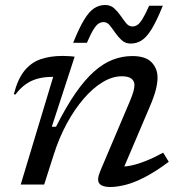

<svg xmlns="http://www.w3.org/2000/svg" viewBox="-20 -739 722 769"><path d="M41.5 -360 35.5 -362Q51 -422.5 78 -455.8Q105 -489 143.2 -502Q181.5 -515 230.5 -515Q238.5 -515 246.2 -514.5Q254 -514 262.2 -513.8Q270.5 -513.5 279 -512L187.5 -231.5H204.5Q244.5 -311 282 -365.2Q319.5 -419.5 356.8 -452.5Q394 -485.5 432 -500Q470 -514.5 510 -514.5Q562.5 -514.5 586.8 -489.8Q611 -465 611 -428Q611 -408 604.5 -381Q598 -354 579 -309.5L465 -42L455.5 -72Q479 -70.5 506 -76.2Q533 -82 565 -94.8Q597 -107.5 633.5 -127.5L656 -91Q603 -51.5 559.8 -29.2Q516.5 -7 482.2 1.5Q448 10 421 10Q389 10 377.8 -4.2Q366.5 -18.5 382 -55L499.5 -332Q510.5 -358 514.5 -373Q518.5 -388 518.5 -398.5Q518.5 -414.5 506.2 -424Q494 -433.5 468 -433.5Q430 -433.5 390.8 -409.8Q351.5 -386 314.8 -343.2Q278 -300.5 247.2 -243.5Q216.5 -186.5 195.5 -120.5L157 0H63L193 -431Q192 -431 190.5 -431Q189 -431 188 -431Q157 -431 131 -424Q105 -417 83 -401.5Q61 -386 41.5 -360ZM632 -716Q607.5 -655 587.2 -622.2Q567 -589.5 547 -577Q527 -564.5 503.5 -564.5Q482.5 -564.5 468 -577.5Q453.5 -590.5 442 -607.2Q430.5 -624 419.8 -637.2Q409 -650.5 395 -650.5Q384 -650.5 374.8 -644.5Q365.5 -638.5 354.5 -621Q343.5 -603.5 328 -567.5H273Q297.5 -628.5 317.8 -661.2Q338 -694 358 -706.5Q378 -719 401.5 -719Q422.5 -719 437 -706Q451.5 -693 463 -676.2Q474.5 -659.5 485.2 -646.2Q496 -633 510 -633Q521 -633 530.2 -639Q539.5 -645 550.5 -662.8Q561.5 -680.5 577.5 -716Z"/></svg>

Font: Newsreader 7pt
Style: Italic
Weight: 400
Italic angle: -17°
Designer: Hugues Gentile
Foundry: Production Type
Version: Version 1.003